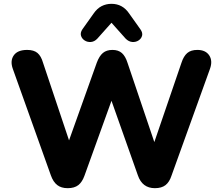

<svg xmlns="http://www.w3.org/2000/svg" viewBox="-20 -975 1164 1004"><path d="M489 -773Q474 -757 455.5 -755.5Q437 -754 422.5 -763.5Q408 -773 403.5 -788.5Q399 -804 411 -822L470 -905Q488 -931 511.5 -943Q535 -955 563 -955Q621 -955 655 -905L714 -822Q727 -804 723 -788.5Q719 -773 704.5 -763.5Q690 -754 671.5 -755.5Q653 -757 637 -773L563 -856ZM334 9Q300 9 279 -7.5Q258 -24 246 -58L47 -615Q32 -657 52 -685.5Q72 -714 122 -714Q157 -714 176 -698Q195 -682 205 -647L341 -241L486 -647Q499 -682 518 -698Q537 -714 568 -714Q599 -714 617.5 -697.5Q636 -681 647 -646L787 -232L929 -647Q940 -681 959 -697.5Q978 -714 1012 -714Q1055 -714 1074 -685.5Q1093 -657 1078 -615L877 -57Q866 -23 845.5 -7Q825 9 790 9Q724 9 701 -58L563 -448L422 -57Q410 -23 389.5 -7Q369 9 334 9Z"/></svg>

Font: Chiron GoRound TC EB
Style: Regular
Weight: 700
Designer: Ryoko NISHIZUKA 西塚涼子 (kana, bopomofo & ideographs); Paul D. Hunt (Latin, Greek & Cyrillic); Sandoll Communications 산돌커뮤니
Foundry: Adobe
Version: Version 1.000;hotconv 1.1.1;makeotfexe 2.6.0